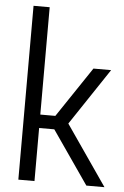

<svg xmlns="http://www.w3.org/2000/svg" viewBox="-56 -848 576 889"><g transform="rotate(5 232.0 -404.0)"><path d="M379.6 0 187.5 -277.8 365.1 -542.6H447.3L263.6 -267.2V-290.2L463.8 0ZM128.4 -246.6V-309H218.8V-246.6ZM63.5 0V-808H138.5V0Z"/></g></svg>

Font: Encode Sans Condensed Thin
Style: Regular
Weight: 100
Width: 3
Designer: Multiple Designers
Foundry: Impallari Type
Version: Version 3.002